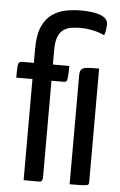

<svg xmlns="http://www.w3.org/2000/svg" viewBox="-53 -777 508 815"><g transform="rotate(5 201.0 -369.5)"><path d="M79 0V-431H10Q10 -464 11 -478Q12 -492 16.5 -496Q21 -500 31 -500H79V-561Q79 -620 95 -655.5Q111 -691 137.5 -709Q164 -727 195.5 -733Q227 -739 259 -739Q315 -739 344.5 -726.5Q374 -714 374 -690Q374 -680 372 -666.5Q370 -653 366 -643Q345 -653 317.5 -659Q290 -665 262 -665Q242 -665 223.5 -662Q205 -659 190.5 -648.5Q176 -638 168 -617.5Q160 -597 160 -562V-500H230Q230 -468 228.5 -453.5Q227 -439 224 -435Q221 -431 213 -431H160V-16Q160 -16 158 -8Q156 0 144 0ZM275 0V-463Q275 -482 282 -489.5Q289 -497 306.5 -498.5Q324 -500 357 -500V-16Q357 -8 353.5 -5Q350 -2 333 -1Q316 0 275 0Z"/></g></svg>

Font: Yanone Kaffeesatz
Style: Regular
Weight: 400
Designer: Yanone (Cyrillic: Daniel Pouzeot, Huerta Tipografica, and Cyreal)
Foundry: Yanone
Version: Version 2.003